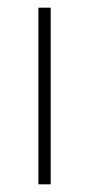

<svg xmlns="http://www.w3.org/2000/svg" viewBox="-20 -480 232 500"><path d="M80 0V-460H112V0Z"/></svg>

Font: Marine Company Thin
Style: Regular
Weight: 100
Designer: Rodrigo Fuenzalida
Foundry: fragTYPE
Version: Version 1.000